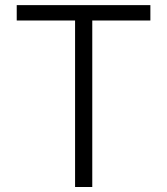

<svg xmlns="http://www.w3.org/2000/svg" viewBox="-20 -748 668 768"><path d="M46.9 -666V-727.5H581.5V-666H349.1V0H280.3V-666Z"/></svg>

Font: Inter 18pt Light
Style: Regular
Weight: 300
Designer: Rasmus Andersson
Foundry: rsms
Version: Version 4.001;git-66647c0bb